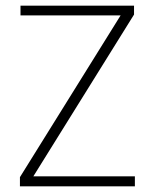

<svg xmlns="http://www.w3.org/2000/svg" viewBox="-20 -659 548 679"><path d="M457 -35.5V0H50.5V-32.5L406.5 -604.5H52.5V-639H454V-607.5L98 -35.5Z"/></svg>

Font: Anek Gujarati ExtraLight
Style: Regular
Weight: 250
Version: Version 1.003